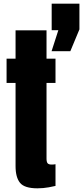

<svg xmlns="http://www.w3.org/2000/svg" viewBox="-20 -1026 456 1054"><path d="M185.5 7.8Q114.7 7.8 90.1 -22.2Q65.4 -52.2 65.4 -114.3V-570.8H16.1V-704.1H65.4V-859.4H235.4V-704.1H284.7V-570.8H235.4V-155.3Q235.4 -137.2 241.2 -129.9Q247.1 -122.6 263.7 -122.6Q275.4 -122.6 284.7 -124.5V-5.4Q278.8 -3.4 248 2.2Q217.3 7.8 185.5 7.8ZM263.2 -745.1 300.3 -860.4H263.7V-1005.9H416V-864.7L366.2 -745.1Z"/></svg>

Font: webenart
Style: Regular
Weight: 400
Designer: Vernon Adams
Foundry: Vernon Adams
Version: Version 2.116; ttfautohint (v1.8.3)